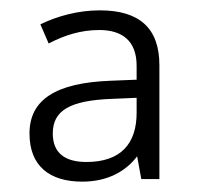

<svg xmlns="http://www.w3.org/2000/svg" viewBox="-20 -742 380 371"><path d="M173 -722C131 -722 91 -711 58 -695L74 -658C105 -674 136 -684 172 -684C215 -684 244 -664 244 -615V-588L194 -586C87 -582 37 -549 37 -484C37 -421 76 -391 139 -391C189 -391 224 -412 245 -440L253 -396H288V-616C288 -687 250 -722 173 -722ZM197 -551 244 -553V-524C244 -465 214 -429 147 -429C106 -429 82 -446 82 -484C82 -528 114 -548 197 -551Z"/></svg>

Font: Noto Sans Telugu Light
Style: Regular
Weight: 300
Designer: Jelle Bosma - Monotype Design Team
Foundry: Monotype Imaging Inc.
Version: Version 2.005